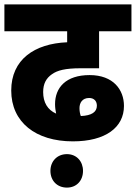

<svg xmlns="http://www.w3.org/2000/svg" viewBox="-20 -642 617 872"><path d="M311 0C459 0 543 -63 543 -161C543 -234 495 -301 387 -301C279 -301 230 -244 230 -169C230 -154 232 -140 235 -126C196 -143 176 -177 176 -224C176 -262 190 -287 216 -305C240 -322 275 -332 347 -332H430V-500H577V-622H0V-500H285V-450C136 -444 31 -371 31 -231C31 -87 142 0 311 0ZM341 -151C341 -174 353 -197 385 -197C406 -197 420 -184 420 -162C420 -133 396 -117 347 -115C343 -126 341 -138 341 -151ZM209 134C209 178 239 210 284 210C328 210 357 178 357 134C357 91 328 58 284 58C239 58 209 91 209 134Z"/></svg>

Font: Noto Sans SemiCondensed ExtraBold
Style: Italic
Weight: 800
Width: 4
Italic angle: -12°
Designer: Monotype Design Team
Foundry: Monotype Imaging Inc.
Version: Version 2.013